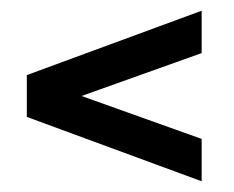

<svg xmlns="http://www.w3.org/2000/svg" viewBox="-20 -529 436 358"><path d="M30 -311V-389L356 -509V-430L132 -350L356 -270V-191Z"/></svg>

Font: Bebas Neue
Style: Regular
Weight: 400
Designer: Ryoichi Tsunekawa
Foundry: Ryoichi Tsunekawa
Version: Version 1.300